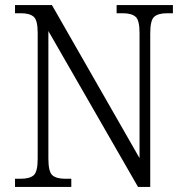

<svg xmlns="http://www.w3.org/2000/svg" viewBox="-20 -734 729 754"><path d="M39 0V-32H61Q96 -32 112 -45.5Q128 -59 128 -111V-605Q128 -655 112 -668.5Q96 -682 62 -682H39V-714H184L528 -113V-605Q528 -655 512 -668.5Q496 -682 462 -682H438V-714H659V-682H636Q602 -682 586 -668.5Q570 -655 570 -603V0H522L170 -612V-111Q170 -59 186 -45.5Q202 -32 236 -32H260V0Z"/></svg>

Font: Noto Serif Tamil SemiCondensed Light
Style: Regular
Weight: 300
Width: 4
Designer: Indian Type Foundry, Tom Grace, and the Monotype Design Team
Foundry: Monotype Imaging Inc.
Version: Version 2.004; ttfautohint (v1.8.4.7-5d5b)